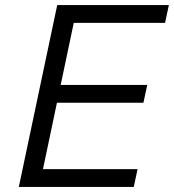

<svg xmlns="http://www.w3.org/2000/svg" viewBox="-20 -735 684 755"><path d="M54 0 205 -715H644L629 -645H270L149 -70H521L506 0ZM194 -331 209 -401H559L544 -331Z"/></svg>

Font: Wix Madefor Text
Style: Italic
Weight: 400
Italic angle: -12°
Designer: Dalton Maag Ltd
Foundry: Dalton Maag Ltd
Version: Version 3.100